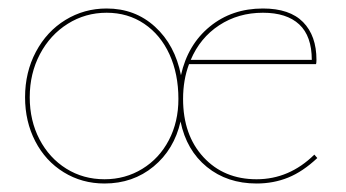

<svg xmlns="http://www.w3.org/2000/svg" viewBox="-20 -429 815 452"><path d="M727 -57Q693 -25 658.5 -11Q624 3 584 3Q515 3 467 -36Q419 -75 405 -143Q390 -77 341.5 -37Q293 3 226 3Q173 3 130 -23.5Q87 -50 63 -96.5Q39 -143 39 -200Q39 -259 64.5 -307Q90 -355 134 -382Q178 -409 231 -409Q298 -409 345 -366Q392 -323 406 -252Q422 -324 474 -366.5Q526 -409 599 -409Q662 -409 693.5 -377Q725 -345 725 -288Q725 -281 724 -278H425Q411 -241 411 -196Q411 -111 459 -59Q507 -7 584 -7Q661 -7 720 -65ZM400 -196Q400 -255 379 -301Q358 -347 319.5 -373Q281 -399 231 -399Q181 -399 139.5 -373Q98 -347 74 -301.5Q50 -256 50 -200Q50 -145 73 -101Q96 -57 136 -32Q176 -7 226 -7Q275 -7 315 -31.5Q355 -56 377.5 -99Q400 -142 400 -196ZM429 -288H714Q714 -344 684.5 -371.5Q655 -399 599 -399Q541 -399 496 -369.5Q451 -340 429 -288Z"/></svg>

Font: Ysabeau Hairline
Style: Regular
Weight: 100
Designer: Christian Thalmann (Catharsis Fonts)
Version: Version 0.003